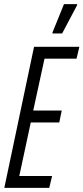

<svg xmlns="http://www.w3.org/2000/svg" viewBox="-20 -916 407 936"><path d="M1 0 146 -688H367L353 -630H197L142 -377H281L269 -319H130L74 -58H234L220 0ZM236 -753V-758L292 -896H356V-891L283 -753Z"/></svg>

Font: Saira Ultra Condensed
Style: Italic
Weight: 400
Width: 1
Italic angle: -12°
Designer: Hector Gatti with collaboration of the Omnibus-Type team
Foundry: Omnibus-Type
Version: Version 1.001; ttfautohint (v1.8)